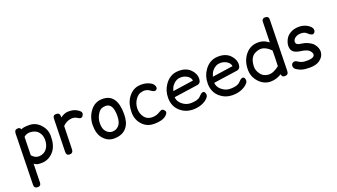

<svg xmlns="http://www.w3.org/2000/svg" viewBox="-80 -1502 4386 2497"><g transform="rotate(-20 2112.5 -253.5)"><path d="M110.4 278.8Q154.8 278.8 155.8 232.9L161.6 -27.3Q162.6 -26.9 163.1 -26.4Q195.8 6.3 279.3 0Q374 -6.8 438.5 -86.9Q496.1 -158.7 495.6 -290Q495.6 -380.9 432.1 -448.7Q368.2 -518.1 281.2 -518.6Q191.4 -519.5 167 -500.5Q154.8 -528.3 129.4 -528.8Q77.1 -529.8 76.2 -476.6L60.5 230Q59.6 278.8 110.4 278.8ZM170.4 -394.5Q210.9 -433.6 277.3 -424.8Q339.8 -416.5 372.1 -376.5Q409.7 -329.6 408.7 -266.6Q407.7 -199.2 376 -152.8Q338.9 -97.7 266.6 -92.8Q211.9 -88.9 164.6 -141.6Z M656.7 -534.2Q611.8 -534.2 610.8 -488.8L599.6 -32.2Q598.1 20 642.1 21Q693.4 22 694.8 -31.2L703.1 -351.6Q749 -397 804.2 -407.7Q860.8 -418.9 904.8 -389.2Q960.9 -351.1 982.4 -413.6Q995.6 -453.1 921.4 -490.2Q879.4 -511.2 814.5 -510.3Q761.2 -509.3 706.5 -467.8Q706.5 -477.1 706.5 -485.8Q706.5 -534.2 656.7 -534.2Z M1295.4 -412.6Q1398.4 -414.6 1397.9 -240.7Q1397.5 -148.9 1358.9 -107.4Q1322.3 -68.4 1269 -68.4Q1222.2 -68.4 1186 -107.4Q1150.9 -145.5 1150.9 -222.2Q1150.9 -301.8 1199.7 -368.2Q1231.4 -411.1 1295.4 -412.6ZM1291.5 -512.2Q1185.1 -513.2 1120.6 -428.2Q1055.2 -342.3 1055.2 -231Q1055.2 -113.3 1109.9 -48.3Q1170.4 23.4 1257.3 23.9Q1377.4 24.9 1436 -49.8Q1488.3 -111.8 1488.8 -231Q1489.3 -510.7 1291.5 -512.2Z M1937 -103Q1879.4 -64 1813 -66.4Q1748.5 -68.8 1712.4 -117.2Q1672.9 -171.4 1674.3 -236.8Q1675.8 -306.2 1712.9 -359.9Q1745.6 -406.7 1786.1 -419.4Q1858.4 -442.4 1915.5 -399.9Q1962.9 -364.7 1985.8 -381.3Q2019 -405.3 1989.3 -452.1Q1969.7 -482.4 1910.6 -502.4Q1862.8 -518.1 1804.7 -513.7Q1705.1 -506.3 1640.6 -413.1Q1587.4 -336.4 1587.4 -216.3Q1587.4 -107.4 1662.1 -35.2Q1722.2 22.9 1813 23.4Q1928.2 23.9 1981.9 -22Q2023.4 -58.6 2007.3 -85.9Q1980 -131.8 1937 -103Z M2181.2 -211.4 2509.3 -258.8Q2561.5 -266.1 2563.5 -326.2Q2565.9 -400.9 2505.9 -459.5Q2442.4 -522 2329.6 -515.1Q2221.2 -508.3 2152.8 -410.2Q2098.1 -331.5 2098.1 -231Q2098.1 -108.9 2185.1 -37.6Q2254.9 20 2348.1 21Q2475.1 22 2553.2 -47.4Q2597.7 -86.9 2574.7 -132.3Q2564.9 -151.9 2541.5 -147Q2520.5 -142.6 2487.8 -106Q2453.6 -67.9 2354 -66.9Q2285.6 -66.4 2231 -114.7Q2183.6 -156.2 2181.2 -211.4ZM2191.9 -292Q2205.6 -340.3 2227.1 -367.2Q2275.9 -427.2 2343.3 -427.2Q2391.6 -427.7 2434.6 -400.4Q2471.7 -376.5 2479 -334Z M2729 -211.4 3057.1 -258.8Q3109.4 -266.1 3111.3 -326.2Q3113.8 -400.9 3053.7 -459.5Q2990.2 -522 2877.4 -515.1Q2769 -508.3 2700.7 -410.2Q2646 -331.5 2646 -231Q2646 -108.9 2732.9 -37.6Q2802.7 20 2896 21Q3022.9 22 3101.1 -47.4Q3145.5 -86.9 3122.6 -132.3Q3112.8 -151.9 3089.4 -147Q3068.4 -142.6 3035.6 -106Q3001.5 -67.9 2901.9 -66.9Q2833.5 -66.4 2778.8 -114.7Q2731.4 -156.2 2729 -211.4ZM2739.7 -292Q2753.4 -340.3 2774.9 -367.2Q2823.7 -427.2 2891.1 -427.2Q2939.5 -427.7 2982.4 -400.4Q3019.5 -376.5 3026.9 -334Z M3639.6 -786.1Q3595.7 -785.2 3594.7 -740.7L3587.9 -459Q3568.8 -472.2 3545.9 -485.4Q3502 -510.3 3443.4 -510.3Q3334 -510.3 3266.1 -426.8Q3194.3 -338.4 3198.7 -208.5Q3202.6 -112.3 3274.9 -40Q3339.8 23.9 3424.3 24.4Q3506.3 24.9 3578.6 -21Q3582 20 3621.1 21Q3673.8 22 3674.3 -31.2L3689.5 -737.8Q3690.4 -786.1 3639.6 -786.1ZM3580.1 -131.3Q3492.7 -63 3424.3 -70.8Q3359.4 -78.1 3326.2 -122.1Q3284.7 -176.3 3285.6 -231.9Q3287.6 -318.4 3326.2 -366.7Q3353.5 -400.4 3415 -415.5Q3499 -436 3585.4 -346.7Q3585.4 -232.9 3580.1 -131.3Z M3929.2 -70.3Q3884.3 -73.2 3841.3 -102.5Q3806.2 -126.5 3778.8 -108.4Q3756.3 -93.8 3758.3 -61.5Q3760.3 -32.2 3794.4 -12.7Q3832.5 9.3 3858.9 16.6Q3901.9 28.8 3970.2 28.3Q4051.3 27.8 4100.1 -4.9Q4160.6 -45.4 4168.5 -108.4Q4175.8 -169.9 4126.5 -229.5Q4105.5 -254.9 4051.8 -279.8Q4012.2 -298.3 3965.8 -303.2Q3906.7 -309.6 3897.9 -335.9Q3888.2 -366.2 3912.1 -394Q3940.4 -427.2 3999.5 -430.2Q4054.7 -432.1 4083 -404.8Q4139.6 -350.1 4167.5 -373Q4189.9 -391.1 4185.5 -420.4Q4178.7 -464.8 4108.9 -499Q4055.2 -525.4 3983.9 -519Q3920.4 -513.2 3872.1 -478Q3831.1 -448.7 3810.1 -392.6Q3790.5 -341.8 3802.2 -293Q3817.4 -230.5 3917.5 -215.8Q4014.2 -202.6 4041.5 -173.3Q4082.5 -129.4 4063 -98.6Q4038.6 -63 3929.2 -70.3Z"/></g></svg>

Font: Comic Relief
Style: Regular
Weight: 400
Designer: Jeff Davis
Foundry: Loudifier
Version: Version 1.200; ttfautohint (v1.8.4.7-5d5b)